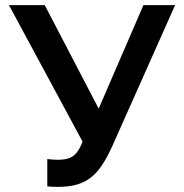

<svg xmlns="http://www.w3.org/2000/svg" viewBox="-20 -720 720 751"><path d="M205 11Q194 11 183.5 10.5Q173 10 165 9V-98Q173 -97 183.5 -96Q194 -95 205 -95Q232 -95 249.5 -101Q267 -107 279.5 -122.5Q292 -138 303 -166L15 -700H155L366 -295L541 -700H665L419 -148Q400 -106 380 -75.5Q360 -45 336 -26Q312 -7 280.5 2Q249 11 205 11Z"/></svg>

Font: Golos Text Medium
Style: Regular
Weight: 500
Designer: A.Korolkova, Vitaly Kuzmin
Foundry: ParaType Ltd
Version: Version 2.004